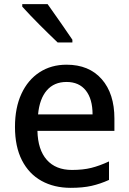

<svg xmlns="http://www.w3.org/2000/svg" viewBox="-20 -892 621 923"><path d="M320 11Q240 11 179.5 -22.5Q119 -56 85.5 -121.5Q52 -187 52 -282Q52 -374 83 -441Q114 -508 170 -544.5Q226 -581 300 -581Q408 -581 469 -511.5Q530 -442 530 -322V-263H160Q162 -172 205 -123.5Q248 -75 326 -75Q379 -75 419 -85Q459 -95 504 -116V-27Q462 -8 420 1.5Q378 11 320 11ZM163 -342H425Q425 -416 392.5 -457Q360 -498 300 -498Q240 -498 205 -457.5Q170 -417 163 -342ZM257 -688Q237 -707 215 -728.5Q193 -750 170.5 -772.5Q148 -795 126.5 -817.5Q105 -840 87 -860V-872H209Q245 -822 276.5 -776Q308 -730 328 -701V-688Z"/></svg>

Font: Menbere
Style: Regular
Weight: 400
Designer: Aleme Tadesse
Foundry: Sorkin Type Co
Version: Version 1.000